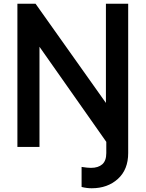

<svg xmlns="http://www.w3.org/2000/svg" viewBox="-20 -775 778 1026"><path d="M416 224V117Q448 122 466 122Q505 122 526.5 103Q548 84 548 43V-17L191 -525V10H73V-755H170L546 -225V-755H665V43Q665 131 610 181Q555 231 470 231Q443 231 416 224Z"/></svg>

Font: BLUETTI 2.0 Medium
Style: Italic
Weight: 500
Designer: Stijn de Vries
Foundry: tokotype
Version: Version 2.005;October 31, 2023;FontCreator 14.0.0.2814 64-bi